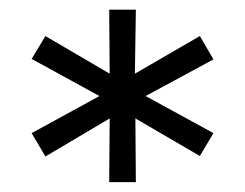

<svg xmlns="http://www.w3.org/2000/svg" viewBox="-20 -762 503 394"><path d="M390.1 -441.9 257.8 -519 258.8 -388.2H204.1L205.1 -519L73.2 -440.9L44.9 -488.8L184.1 -564.9L44.9 -641.1L73.2 -688L205.1 -610.8L204.1 -742.2H258.8L256.8 -610.8L390.1 -688L418 -640.1L278.8 -564.9L418 -488.8Z"/></svg>

Font: Lorenzo Sans
Style: Regular
Weight: 400
Foundry: Intel Corporation
Version: Version 1.00; ttfautohint (v1.5)